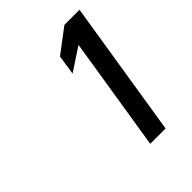

<svg xmlns="http://www.w3.org/2000/svg" viewBox="-133 -869 549 549"><g transform="rotate(-45 141.0 -595.0)"><path d="M139 -687 209 -733 154 -388H216L282 -802H221L148 -747Z"/></g></svg>

Font: Charger Sport
Style: ExtObl
Weight: 400
Designer: Jasper
Foundry: Cannot Into Space Fonts
Version: Version 1.1